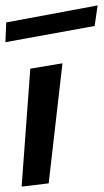

<svg xmlns="http://www.w3.org/2000/svg" viewBox="-117 -656 383 710"><path d="M63 22 114 -422 -5 -402 -37 34ZM233 -560 244 -636 -94 -573 -97 -500Z"/></svg>

Font: Gamestation Warped
Style: Italic
Weight: 400
Designer: Jonas Hecksher
Foundry: Jonas Hecksher, Playtypeª, e-types AS
Version: Version 1.003